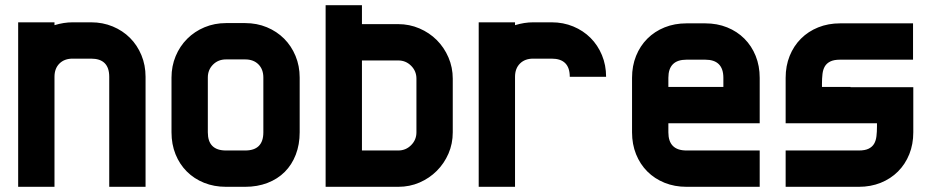

<svg xmlns="http://www.w3.org/2000/svg" viewBox="-20 -720 3590 740"><path d="M541 0H401V-424Q401 -494 331 -494H260Q228 -494 209 -475Q190 -456 190 -424V0H50V-634H190V-623Q226 -634 260 -634H331Q376 -634 414.5 -618Q453 -602 481 -574Q509 -546 525 -507.5Q541 -469 541 -424Z M1135 -210Q1135 -163 1120 -124Q1105 -85 1077.5 -57.5Q1050 -30 1011 -15Q972 0 925 0H851Q805 0 766.5 -15.5Q728 -31 700 -59Q672 -87 656.5 -125.5Q641 -164 641 -210V-421Q641 -465 657 -503.5Q673 -542 701.5 -570.5Q730 -599 768.5 -615Q807 -631 851 -631H925Q970 -631 1008.5 -615Q1047 -599 1075 -571Q1103 -543 1119 -504.5Q1135 -466 1135 -421ZM995 -210V-421Q995 -453 976 -472Q957 -491 925 -491H851Q821 -491 801 -471Q781 -451 781 -421V-210Q781 -140 851 -140H925Q995 -140 995 -210Z M1515 0H1235V-700H1375V-627H1515Q1558 -627 1596.5 -610.5Q1635 -594 1663.5 -565.5Q1692 -537 1708.5 -498.5Q1725 -460 1725 -417V-210Q1725 -166 1708.5 -128Q1692 -90 1663.5 -61.5Q1635 -33 1597 -16.5Q1559 0 1515 0ZM1585 -210V-417Q1585 -446 1564.5 -466.5Q1544 -487 1515 -487H1375V-140H1515Q1544 -140 1564.5 -160.5Q1585 -181 1585 -210Z M2176 -424Q2176 -494 2106 -494H2035Q2003 -494 1984 -475Q1965 -456 1965 -424V0H1825V-634H1965V-623Q2001 -634 2035 -634H2106Q2151 -634 2189.5 -618Q2228 -602 2256 -574Q2284 -546 2300 -507.5Q2316 -469 2316 -424Z M2908 0H2626Q2580 0 2541.5 -15.5Q2503 -31 2475 -59Q2447 -87 2431.5 -125.5Q2416 -164 2416 -210V-420Q2416 -466 2431.5 -504.5Q2447 -543 2475 -571Q2503 -599 2541.5 -614.5Q2580 -630 2626 -630H2698Q2744 -630 2782.5 -614.5Q2821 -599 2849 -571Q2877 -543 2892.5 -504.5Q2908 -466 2908 -420V-245H2556V-210Q2556 -140 2626 -140H2908ZM2556 -420V-385H2768V-420Q2768 -490 2698 -490H2626Q2556 -490 2556 -420Z M3258 -384H3500V-210Q3500 -164 3484.5 -125.5Q3469 -87 3441 -59Q3413 -31 3374.5 -15.5Q3336 0 3290 0H3008V-140H3290Q3314 -140 3328 -147Q3342 -154 3349 -166Q3356 -178 3358 -195Q3360 -212 3360 -232V-245H3008V-420Q3008 -466 3023.5 -504.5Q3039 -543 3067 -571Q3095 -599 3133.5 -614.5Q3172 -630 3218 -630H3499V-490H3218Q3194 -490 3180 -483Q3166 -476 3159 -464Q3152 -452 3150 -435Q3148 -418 3148 -398V-385H3258Z"/></svg>

Font: CAT North
Style: Regular
Weight: 400
Designer: Peter Wiegel
Foundry: Peter Wiegel
Version: Version 1.000